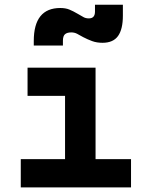

<svg xmlns="http://www.w3.org/2000/svg" viewBox="-20 -810 626 830"><path d="M69.8 0V-122.1H261.2V-395.5H99.1V-517.6H393.1V-122.1H546.4V0ZM126 -613.3V-632.8Q126 -775.4 240.7 -775.4Q263.2 -775.4 279.5 -768.8Q295.9 -762.2 317.4 -749.5Q332 -741.2 341.3 -735.8Q350.6 -730.5 364.3 -730.5Q390.6 -730.5 390.6 -759.8V-789.6H511.2V-742.2Q511.2 -683.6 490.2 -654.3Q469.2 -625 423.3 -625Q398.4 -625 378.4 -632.3Q358.4 -639.6 339.8 -649.4Q324.2 -658.2 313 -664.1Q301.8 -669.9 288.1 -669.9Q270 -669.9 261 -662.1Q252 -654.3 252 -633.8V-613.3Z"/></svg>

Font: Cascadia Mono PL
Style: Bold
Weight: 700
Monospace: yes
Designer: Aaron Bell
Foundry: Saja Typeworks
Version: Version 2404.023; ttfautohint (v1.8.4)